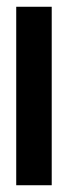

<svg xmlns="http://www.w3.org/2000/svg" viewBox="-20 -548 201 568"><path d="M28 0V-528H133V0Z"/></svg>

Font: Bricolage Grotesque 96pt Condensed Medium
Style: Regular
Weight: 500
Width: 3
Designer: Mathieu Triay
Foundry: Atelier Triay
Version: Version 1.001; ttfautohint (v1.8.4.7-5d5b);gftools[0.9.33.de